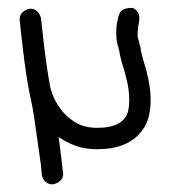

<svg xmlns="http://www.w3.org/2000/svg" viewBox="-20 -489 436 491"><path d="M346.7 -334Q354.5 -310.5 359.9 -284.2Q365.2 -257.8 365.2 -232.4Q365.2 -210.9 360.4 -190.9Q355.5 -170.9 342.8 -154.3Q307.6 -107.4 228.5 -107.4Q197.3 -107.4 173.3 -116.2Q149.4 -125 129.9 -138.7Q134.8 -103.5 137.7 -76.7Q140.6 -49.8 141.6 -44.9Q141.6 -34.2 134.3 -26.9Q127 -19.5 114.3 -17.6Q103.5 -17.6 96.2 -24.4Q88.9 -31.2 86.9 -42L85 -64.5Q82 -85.9 77.6 -116.7Q73.2 -147.5 68.4 -181.6Q63.5 -215.8 57.6 -241.2Q51.8 -267.6 46.9 -300.8Q42 -334 38.6 -363.8Q35.2 -393.6 32.7 -415Q30.3 -436.5 30.3 -439.5Q30.3 -450.2 37.6 -457.5Q44.9 -464.8 57.6 -466.8Q68.4 -466.8 75.7 -459.5Q83 -452.1 85 -441.4L86.9 -423.8Q88.9 -406.2 91.8 -379.9Q94.7 -353.5 99.1 -323.2Q103.5 -293 108.4 -266.6Q108.4 -264.6 114.3 -248Q120.1 -231.4 133.3 -212.4Q146.5 -193.4 169.9 -177.7Q193.4 -162.1 228.5 -162.1Q280.3 -162.1 298.8 -186.5Q305.7 -195.3 308.1 -207Q310.5 -218.8 310.5 -232.4Q310.5 -257.8 304.7 -282.2Q298.8 -306.6 294.9 -318.4Q287.1 -342.8 285.2 -358.4Q283.2 -362.3 283.2 -365.7Q283.2 -369.1 281.2 -372.1Q277.3 -386.7 277.3 -405.3Q277.3 -422.9 280.3 -436Q283.2 -449.2 284.2 -451.2Q290 -469.7 319.3 -468.8Q327.1 -465.8 332.5 -457.5Q337.9 -449.2 335.9 -434.6Q335 -430.7 333.5 -422.4Q332 -414.1 332 -405.3Q332 -400.4 332 -396.5Q332 -392.6 334 -387.7Q335.9 -382.8 336.4 -378.4Q336.9 -374 338.9 -369.1Q339.8 -361.3 341.8 -353Q343.8 -344.7 346.7 -334Z"/></svg>

Font: Coming Soon
Style: Regular
Weight: 400
Designer: Dathan Boardman
Foundry: Open Window
Version: Version 1.000